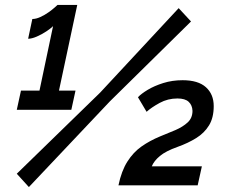

<svg xmlns="http://www.w3.org/2000/svg" viewBox="-20 -751 922 778"><path d="M286 -384 269 -306H48L65 -384H140L195 -645Q186 -636 168 -624Q150 -612 129.5 -603Q109 -594 94 -594L111 -674Q126 -674 143.5 -682Q161 -690 176.5 -701Q192 -712 202 -721Q212 -730 213 -731H293L219 -384ZM48 -47 386 -376 704 -718 754 -664 425 -340 97 7ZM460 0Q472 -58 496 -96Q520 -134 553.5 -157.5Q587 -181 628 -198Q661 -211 691 -224Q721 -237 740.5 -255Q760 -273 760 -302Q759 -325 744.5 -338.5Q730 -352 699 -352Q660 -352 627 -334Q594 -316 574 -298L539 -357Q552 -371 578.5 -387Q605 -403 641.5 -414.5Q678 -426 720 -426Q783 -426 814.5 -397.5Q846 -369 846 -321Q846 -274 827 -243Q808 -212 775 -191.5Q742 -171 700 -156Q652 -139 628 -119Q604 -99 595 -77H798L781 0Z"/></svg>

Font: Raleway
Style: Bold Italic
Weight: 700
Italic angle: -12°
Designer: Matt McInerney, Pablo Impallari, Rodrigo Fuenzalida
Foundry: Matt McInerney, Pablo Impallari, Rodrigo Fuenzalida
Version: Version 4.101;RELEASE